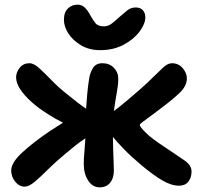

<svg xmlns="http://www.w3.org/2000/svg" viewBox="-20 -789 851 823"><path d="M86 11Q62 11 45 -10.5Q28 -32 28 -58Q28 -92 76 -136Q124 -180 195 -228Q229 -250 250 -263Q234 -271 215.5 -281.5Q197 -292 176 -306Q143 -327 114 -353Q85 -379 67 -406Q49 -433 49 -458Q49 -479 64.5 -498.5Q80 -518 106 -518Q125 -518 148.5 -496.5Q172 -475 202.5 -443.5Q233 -412 273 -381Q290 -367 310 -351.5Q330 -336 349 -323Q351 -354 354 -387Q357 -420 362 -451Q365 -474 377.5 -496Q390 -518 419 -518Q449 -518 468 -498.5Q487 -479 487 -451Q487 -427 480.5 -391Q474 -355 468 -313Q495 -333 524.5 -358Q554 -383 582 -407.5Q610 -432 630 -452Q655 -476 676.5 -497Q698 -518 717 -518Q745 -518 763 -497Q781 -476 781 -453Q781 -420 748.5 -389.5Q716 -359 674 -328Q638 -300 608.5 -279Q579 -258 579 -254Q579 -246 604.5 -220.5Q630 -195 687 -158Q739 -123 770 -102Q801 -81 801 -54Q801 -28 787.5 -10.5Q774 7 747 7Q714 7 674.5 -16.5Q635 -40 585 -82Q542 -118 512 -149Q482 -180 464 -202Q464 -179 465 -150.5Q466 -122 467 -96.5Q468 -71 468 -57Q468 -25 452 -5.5Q436 14 407 14Q377 14 358 -15Q339 -44 339 -87Q339 -107 341.5 -134Q344 -161 346 -196Q324 -182 303.5 -165.5Q283 -149 258 -128Q218 -95 186 -63Q154 -31 129 -10Q104 11 86 11ZM409 -574Q363 -574 328 -594.5Q293 -615 273.5 -645Q254 -675 254 -704Q254 -736 271 -752.5Q288 -769 313 -769Q331 -769 344 -756Q357 -743 368 -722Q378 -704 389 -690Q400 -676 426 -676Q444 -676 461 -689.5Q478 -703 493 -717Q510 -732 525.5 -744.5Q541 -757 562 -757Q582 -757 592.5 -745Q603 -733 603 -715Q603 -687 578.5 -654Q554 -621 510.5 -597.5Q467 -574 409 -574Z"/></svg>

Font: Shantell Sans Normal
Style: Regular
Weight: 600
Designer: Stephen Nixon, Anya Danilova, Shantell Martin
Foundry: Arrow Type
Version: Version 1.009;[a7da0bfa3]